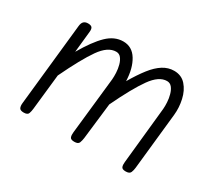

<svg xmlns="http://www.w3.org/2000/svg" viewBox="-109 -750 1052 949"><g transform="rotate(30 417.0 -275.5)"><path d="M103.5 0Q83 0 78.2 -10.8Q73.5 -21.5 75.5 -38.5L125 -506Q127 -525 135.8 -533Q144.5 -541 159.5 -541Q176 -541 182.2 -533.8Q188.5 -526.5 186.5 -508L174 -387.5Q221.5 -469.5 263.5 -510.2Q305.5 -551 355.5 -551Q406 -551 434 -505.2Q462 -459.5 464.5 -387.5Q495.5 -440.5 524 -477Q552.5 -513.5 582.2 -532.2Q612 -551 645.5 -551Q687.5 -551 713 -522Q738.5 -493 748.2 -449.5Q758 -406 753.5 -362.5L719.5 -40.5Q718 -26 712.8 -13Q707.5 0 685.5 0Q665 0 661 -10.8Q657 -21.5 659 -38.5L692 -360.5Q693.5 -377 692.2 -398.8Q691 -420.5 685.2 -441.2Q679.5 -462 668.5 -475.8Q657.5 -489.5 640 -489.5Q594.5 -489.5 551.5 -429.2Q508.5 -369 450 -246.5L426 -40.5Q424 -25.5 419.2 -12.8Q414.5 0 392 0Q371.5 0 367.5 -10.8Q363.5 -21.5 365.5 -38.5L400.5 -360.5Q402 -377 401 -398.8Q400 -420.5 394.5 -441.2Q389 -462 378.2 -475.8Q367.5 -489.5 350 -489.5Q303 -489.5 260.2 -428.5Q217.5 -367.5 158 -243L136 -40.5Q134.5 -25.5 130 -12.8Q125.5 0 103.5 0Z"/></g></svg>

Font: Edu NSW ACT Hand
Style: Regular
Weight: 400
Designer: Tina and Corey Anderson, Eben Sorkin, Mirko Velimirovic
Foundry: Sorkin Type Co.
Version: Version 2.000